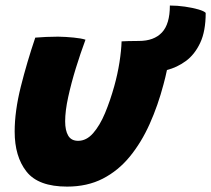

<svg xmlns="http://www.w3.org/2000/svg" viewBox="-20 -644 764 694"><path d="M419.5 -494.5Q431.5 -495 444.2 -495.5Q457 -496 482 -496Q536.5 -496 565.2 -526.5Q594 -557 594 -624Q621 -624 648.5 -620Q676 -616 696.8 -610Q717.5 -604 723.5 -597.5Q723.5 -531 703.5 -488.8Q683.5 -446.5 651.5 -423.2Q619.5 -400 583.5 -391Q578 -364.5 571 -339Q551 -263 521 -196Q491 -129 449.2 -78Q407.5 -27 351.5 1.8Q295.5 30.5 222.5 30.5Q118.5 30.5 75.8 -23.8Q33 -78 33 -168.5Q33 -242 55.2 -330.8Q77.5 -419.5 107.5 -508Q123 -509.5 146.8 -510.5Q170.5 -511.5 190 -511.5Q218.5 -511 246.2 -508.2Q274 -505.5 289 -500.5Q271 -452 254.2 -397.8Q237.5 -343.5 226.5 -293.2Q215.5 -243 215.5 -205.5Q215.5 -172.5 226.5 -153.8Q237.5 -135 262.5 -135Q292.5 -135 316.8 -162.8Q341 -190.5 359.8 -235.5Q378.5 -280.5 393 -332.5Q405 -375.5 411.8 -418.5Q418.5 -461.5 419.5 -494.5Z"/></svg>

Font: Grandstander ExtraBold
Style: Italic
Weight: 800
Italic angle: -15°
Designer: Tyler Finck
Foundry: Etcetera Type Co
Version: Version 1.200; ttfautohint (v1.8.3)